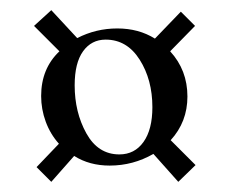

<svg xmlns="http://www.w3.org/2000/svg" viewBox="-20 -391 454 378"><path d="M331 -33 282 -88Q242 -65 196 -65Q156 -65 126 -84L81 -33L52 -62L96 -108Q79 -127 70 -151.5Q61 -176 61 -202Q61 -256 97 -290L47 -340L81 -371L132 -316Q169 -335 211 -335Q253 -335 285 -315L336 -368L364 -340L315 -290Q349 -253 349 -201Q349 -151 316 -115L365 -66ZM280 -180Q280 -234 255 -273.5Q230 -313 188 -313Q160 -313 143.5 -290Q127 -267 127 -223Q127 -170 150 -128.5Q173 -87 215 -87Q245 -87 262.5 -111.5Q280 -136 280 -180Z"/></svg>

Font: Cormorant Upright SemiBold
Style: Regular
Weight: 600
Designer: Christian Thalmann (Catharsis Fonts)
Foundry: Catharsis Fonts
Version: Version 3.302